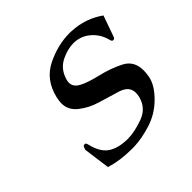

<svg xmlns="http://www.w3.org/2000/svg" viewBox="-128 -593 730 730"><g transform="rotate(-45 236.5 -228.5)"><path d="M433.6 -331.5H432.1Q426.3 -332 423.8 -343.3Q414.6 -379.9 386.7 -404.5Q358.9 -429.2 320.3 -430.7H318.4Q288.1 -430.7 254.9 -415.3Q221.7 -399.9 207.5 -367.7Q202.6 -356.9 200.7 -348.1Q199.2 -341.8 199.2 -335.9Q199.2 -314 223.9 -300.3Q248.5 -286.6 300 -274.4Q351.6 -262.2 392.6 -241Q433.6 -219.7 433.6 -168.9Q433.6 -154.8 430.7 -138.2L429.7 -133.3Q421.4 -97.2 383.5 -59.6Q345.7 -22 295.7 -6.1Q245.6 9.8 202.1 11.2H189Q128.9 11.2 77.6 -4.4L63 -111.8L66.4 -121.6Q68.4 -128.9 77.1 -128.9H78.1Q83 -127.9 85.4 -117.2Q96.7 -68.8 124.5 -48.6Q152.3 -28.3 202.1 -26.9H208Q242.7 -26.9 289.8 -43.7Q336.9 -60.5 349.1 -106.4L350.1 -109.4Q352.5 -120.1 352.5 -129.4Q352.5 -165 309.8 -178Q267.1 -190.9 226.3 -203.1Q185.5 -215.3 154.5 -240Q123.5 -264.6 123.5 -300.3Q123.5 -313 127 -328.1L127.4 -330.6Q145.5 -406.2 208.3 -437.3Q271 -468.3 335.4 -468.3Q341.3 -468.3 347.2 -467.8Q418 -463.9 473.1 -424.3L442.9 -338.9Q440.4 -331.5 433.6 -331.5Z"/></g></svg>

Font: Caudex
Style: Italic
Weight: 400
Italic angle: -13°
Version: Version 1.04